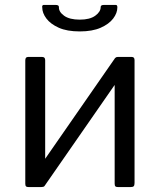

<svg xmlns="http://www.w3.org/2000/svg" viewBox="-20 -762 651 782"><path d="M164 -517V-17Q164 -7 160.5 -3.5Q157 0 146 0H98Q89 0 86 -3Q83 -6 83 -14V-516Q83 -530 94 -530H152Q164 -530 164 -517ZM528 -517V-17Q528 -7 524.5 -3.5Q521 0 511 0H462Q453 0 450 -3Q447 -6 447 -14V-516Q447 -530 459 -530H517Q528 -530 528 -517ZM449 -526 499 -491 161 -4 111 -39ZM305 -634Q253 -634 219.5 -649Q186 -664 169 -686.5Q152 -709 152 -732Q151 -737 153 -739.5Q155 -742 158 -742H205Q213 -742 216.5 -740Q220 -738 220 -733Q219 -714 241 -698Q263 -682 305 -682ZM305 -634V-682Q346 -682 368 -698Q390 -714 390 -733Q390 -738 393.5 -740Q397 -742 405 -742H451Q455 -742 456.5 -739.5Q458 -737 458 -732Q458 -709 441 -686.5Q424 -664 390 -649Q356 -634 305 -634Z"/></svg>

Font: Libre Franklin
Style: Regular
Weight: 400
Designer: Pablo Impallari, Rodrigo Fuenzalida, Nhung Nguyen
Foundry: Impallari Type
Version: Version 3.000